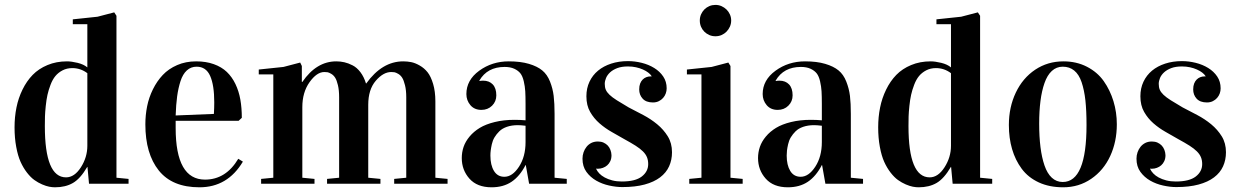

<svg xmlns="http://www.w3.org/2000/svg" viewBox="-20 -758 5111 792"><path d="M40 -232.9Q40 -275.4 47.9 -314.5Q55.7 -353.5 72.8 -388.4Q89.8 -423.3 114.7 -449Q139.6 -474.6 176 -489.7Q212.4 -504.9 256.3 -504.9Q274.9 -504.9 300 -498.8Q325.2 -492.7 340.3 -480V-658.2H280.3V-678.2L382.3 -689L451.2 -707L460.4 -692.9V-24.9L510.3 -20V0H347.2L340.8 -69.3H339.8Q311.5 -21 280.8 -3.2Q250 14.6 207 14.6Q195.8 14.6 183.1 12.2Q170.4 9.8 153.8 2.7Q137.2 -4.4 121.8 -15.4Q106.4 -26.4 91.3 -45.9Q76.2 -65.4 64.9 -90.3Q53.7 -115.2 46.9 -152.1Q40 -189 40 -232.9ZM165 -237.8Q165 -26.4 252.4 -26.4Q287.1 -26.4 313.7 -67.9Q340.3 -109.4 340.3 -156.7V-456.1Q312.5 -477.1 278.3 -477.1Q255.9 -477.1 238 -467.8Q220.2 -458.5 208.5 -444.3Q196.8 -430.2 188.5 -408.4Q180.2 -386.7 175.8 -366.7Q171.4 -346.7 168.7 -320.8Q166 -294.9 165.5 -277.3Q165 -259.8 165 -237.8Z M579.6 -245.1Q579.6 -283.2 586.9 -319.6Q594.2 -356 610.8 -389.6Q627.4 -423.3 651.4 -448.7Q675.3 -474.1 710.7 -489.5Q746.1 -504.9 789.1 -504.9Q829.6 -504.9 861.8 -493.4Q894 -481.9 915.5 -461.4Q937 -440.9 951.2 -411.4Q965.3 -381.8 971.4 -347.4Q977.5 -313 977.5 -272L964.4 -259.8H704.6V-230Q704.6 -17.1 825.7 -17.1Q911.6 -17.1 962.9 -103L981.9 -91.3Q918.9 14.6 802.7 14.6Q690.4 14.6 635 -54.7Q579.6 -124 579.6 -245.1ZM704.6 -281.7 862.3 -288.1Q863.8 -313 863.8 -335.9Q863.8 -406.7 846.9 -444.8Q830.1 -482.9 791 -482.9Q767.6 -482.9 750.7 -467.5Q733.9 -452.1 724.6 -423.3Q715.3 -394.5 710.7 -360.6Q706.1 -326.7 704.6 -281.7Z M1047.4 -451.2V-471.2L1149.4 -481.9L1218.3 -500L1225.1 -485.8V-419.9H1227.1Q1285.2 -504.9 1367.2 -504.9Q1384.3 -504.9 1400.4 -501.2Q1416.5 -497.6 1434.3 -488.5Q1452.1 -479.5 1466.8 -460.2Q1481.4 -440.9 1489.7 -413.6H1490.7Q1556.2 -504.9 1643.1 -504.9Q1660.2 -504.9 1676.3 -501.7Q1692.4 -498.5 1711.2 -487.8Q1730 -477.1 1743.7 -460Q1757.3 -442.9 1766.6 -411.9Q1775.9 -380.9 1775.9 -339.8V-24.9L1826.2 -20V0H1606V-20L1655.8 -24.9V-356.9Q1655.8 -385.7 1650.6 -406.5Q1645.5 -427.2 1638.9 -437.5Q1632.3 -447.8 1622.6 -453.4Q1612.8 -459 1606.9 -460Q1601.1 -460.9 1593.8 -460.9Q1561 -460.9 1530 -424.8Q1499 -388.7 1499 -325.7V-24.9L1549.3 -20V0H1329.1V-20L1378.9 -24.9V-356.9Q1378.9 -385.7 1374 -406.5Q1369.1 -427.2 1362.5 -437.5Q1356 -447.8 1346.4 -453.4Q1336.9 -459 1331.1 -460Q1325.2 -460.9 1317.9 -460.9Q1286.6 -460.9 1256.8 -418.9Q1227.1 -377 1227.1 -315.9V-24.9L1277.3 -20V0H1057.1V-20L1107.4 -24.9V-451.2Z M1884.8 -106Q1884.8 -129.9 1892.3 -152.1Q1899.9 -174.3 1917 -194.8Q1934.1 -215.3 1959 -230.5Q1983.9 -245.6 2020.8 -254.6Q2057.6 -263.7 2102.5 -263.7Q2126.5 -263.7 2147.9 -261.7V-329.1Q2147.9 -361.3 2146.7 -381.3Q2145.5 -401.4 2140.6 -422.6Q2135.7 -443.8 2126.7 -455.3Q2117.7 -466.8 2101.3 -474.4Q2085 -481.9 2061.5 -481.9Q1990.2 -481.9 1957.5 -425.8V-423.8Q1965.8 -425.3 1972.7 -425.3Q1998 -425.3 2012.7 -409.7Q2027.3 -394 2027.3 -364.7Q2027.3 -339.4 2009.8 -322Q1992.2 -304.7 1965.8 -304.7Q1937 -304.7 1920.4 -324.2Q1903.8 -343.8 1903.8 -370.1Q1903.8 -427.7 1956.8 -466.3Q2009.8 -504.9 2078.6 -504.9Q2127.4 -504.9 2161.9 -494.6Q2196.3 -484.4 2216.8 -467.5Q2237.3 -450.7 2248.8 -421.6Q2260.3 -392.6 2263.9 -362.3Q2267.6 -332 2267.6 -288.1V-24.9L2317.9 -20V0H2162.6L2148.9 -77.1H2147.9Q2124 -30.8 2090.1 -8.1Q2056.2 14.6 2007.8 14.6Q1948.2 14.6 1916.5 -21Q1884.8 -56.6 1884.8 -106ZM2002.9 -116.2Q2002.9 -77.1 2017.6 -53Q2032.2 -28.8 2060.5 -28.8Q2093.8 -28.8 2120.8 -70.3Q2147.9 -111.8 2147.9 -171.9V-239.3Q2128.4 -241.7 2116.2 -241.7Q2090.8 -241.7 2071 -234.9Q2051.3 -228 2039.6 -216.3Q2027.8 -204.6 2020 -191.7Q2012.2 -178.7 2008.8 -163.1Q2005.4 -147.5 2004.2 -137.2Q2002.9 -127 2002.9 -116.2Z M2544.9 -9.3Q2600.6 -9.3 2627.2 -29.8Q2653.8 -50.3 2653.8 -81.1Q2653.8 -97.2 2648.7 -109.6Q2643.6 -122.1 2632.1 -133.5Q2620.6 -145 2601.8 -157Q2583 -168.9 2555.2 -184.1Q2530.8 -198.2 2503.4 -213.6Q2476.1 -229 2452.9 -249.3Q2429.7 -269.5 2414.3 -296.4Q2398.9 -323.2 2398.9 -360.8Q2398.9 -394 2411.6 -420.9Q2424.3 -447.8 2447 -466.6Q2469.7 -485.4 2501.2 -495.6Q2532.7 -505.9 2570.3 -505.9Q2598.6 -505.9 2627.2 -498.8Q2655.8 -491.7 2678.7 -477.5Q2701.7 -463.4 2715.8 -442.4Q2730 -421.4 2730 -393.6Q2730 -382.8 2726.3 -372.6Q2722.7 -362.3 2715.3 -354Q2708 -345.7 2697.5 -340.6Q2687 -335.4 2673.3 -335.4Q2645 -335.4 2630.9 -351.1Q2616.7 -366.7 2616.7 -389.2Q2616.7 -403.3 2620.6 -413.3Q2624.5 -423.3 2631.1 -429.9Q2637.7 -436.5 2646.2 -439.7Q2654.8 -442.9 2663.6 -442.9H2668V-443.8Q2663.1 -451.7 2653.8 -458.7Q2644.5 -465.8 2631.8 -471.4Q2619.1 -477.1 2603.5 -480.5Q2587.9 -483.9 2570.3 -483.9Q2544.4 -483.9 2526.4 -477.1Q2508.3 -470.2 2496.8 -459.7Q2485.4 -449.2 2480 -436.5Q2474.6 -423.8 2474.6 -412.1Q2474.6 -397.9 2479 -387.7Q2483.4 -377.4 2494.4 -366.9Q2505.4 -356.4 2524.7 -344.2Q2543.9 -332 2573.2 -314.9Q2601.6 -300.3 2633.1 -283.7Q2664.6 -267.1 2690.9 -245.4Q2717.3 -223.6 2734.6 -195.6Q2752 -167.5 2752 -129.9Q2752 -98.1 2740 -71.8Q2728 -45.4 2702.9 -26.4Q2677.7 -7.3 2638.9 3.2Q2600.1 13.7 2546.9 13.7Q2521.5 13.7 2492.7 7.3Q2463.9 1 2439.5 -12.9Q2415 -26.9 2398.9 -49.1Q2382.8 -71.3 2382.8 -103.5Q2382.8 -117.2 2387.2 -129.9Q2391.6 -142.6 2399.7 -152.6Q2407.7 -162.6 2419.4 -168.5Q2431.2 -174.3 2446.3 -174.3Q2459.5 -174.3 2469.7 -169.7Q2480 -165 2487.1 -157.5Q2494.1 -149.9 2498 -139.6Q2502 -129.4 2502.4 -117.7Q2502.4 -104 2497.6 -93.5Q2492.7 -83 2484.9 -76.2Q2477.1 -69.3 2467 -65.7Q2457 -62 2447.3 -62Q2445.3 -62 2443.1 -62Q2440.9 -62 2439 -62.5V-61.5Q2443.4 -51.8 2452.1 -42.5Q2460.9 -33.2 2474.4 -25.9Q2487.8 -18.6 2505.6 -13.9Q2523.4 -9.3 2544.9 -9.3Z M2813.5 -451.2V-471.2L2915.5 -481.9L2984.4 -500L2993.2 -485.8V-24.9L3043.5 -20V0H2823.2V-20L2873.5 -24.9V-451.2ZM2866.7 -673.3Q2866.7 -687 2871.8 -698.7Q2877 -710.4 2885.7 -719.2Q2894.5 -728 2906.2 -732.9Q2918 -737.8 2931.2 -737.8Q2944.3 -737.8 2956.1 -732.7Q2967.8 -727.5 2976.8 -718.8Q2985.8 -710 2991 -698.2Q2996.1 -686.5 2996.1 -673.3Q2996.1 -660.2 2991 -648.4Q2985.8 -636.7 2977.1 -627.7Q2968.3 -618.7 2956.5 -613.5Q2944.8 -608.4 2931.2 -608.4Q2917.5 -608.4 2905.8 -613.5Q2894 -618.7 2885.3 -627.4Q2876.5 -636.2 2871.6 -647.9Q2866.7 -659.7 2866.7 -673.3Z M3106.9 -106Q3106.9 -129.9 3114.5 -152.1Q3122.1 -174.3 3139.2 -194.8Q3156.2 -215.3 3181.2 -230.5Q3206.1 -245.6 3242.9 -254.6Q3279.8 -263.7 3324.7 -263.7Q3348.6 -263.7 3370.1 -261.7V-329.1Q3370.1 -361.3 3368.9 -381.3Q3367.7 -401.4 3362.8 -422.6Q3357.9 -443.8 3348.9 -455.3Q3339.8 -466.8 3323.5 -474.4Q3307.1 -481.9 3283.7 -481.9Q3212.4 -481.9 3179.7 -425.8V-423.8Q3188 -425.3 3194.8 -425.3Q3220.2 -425.3 3234.9 -409.7Q3249.5 -394 3249.5 -364.7Q3249.5 -339.4 3231.9 -322Q3214.4 -304.7 3188 -304.7Q3159.2 -304.7 3142.6 -324.2Q3126 -343.8 3126 -370.1Q3126 -427.7 3179 -466.3Q3231.9 -504.9 3300.8 -504.9Q3349.6 -504.9 3384 -494.6Q3418.5 -484.4 3439 -467.5Q3459.5 -450.7 3470.9 -421.6Q3482.4 -392.6 3486.1 -362.3Q3489.7 -332 3489.7 -288.1V-24.9L3540 -20V0H3384.8L3371.1 -77.1H3370.1Q3346.2 -30.8 3312.3 -8.1Q3278.3 14.6 3230 14.6Q3170.4 14.6 3138.7 -21Q3106.9 -56.6 3106.9 -106ZM3225.1 -116.2Q3225.1 -77.1 3239.7 -53Q3254.4 -28.8 3282.7 -28.8Q3315.9 -28.8 3343 -70.3Q3370.1 -111.8 3370.1 -171.9V-239.3Q3350.6 -241.7 3338.4 -241.7Q3313 -241.7 3293.2 -234.9Q3273.4 -228 3261.7 -216.3Q3250 -204.6 3242.2 -191.7Q3234.4 -178.7 3231 -163.1Q3227.5 -147.5 3226.3 -137.2Q3225.1 -127 3225.1 -116.2Z M3602.5 -232.9Q3602.5 -275.4 3610.4 -314.5Q3618.2 -353.5 3635.3 -388.4Q3652.3 -423.3 3677.2 -449Q3702.1 -474.6 3738.5 -489.7Q3774.9 -504.9 3818.8 -504.9Q3837.4 -504.9 3862.5 -498.8Q3887.7 -492.7 3902.8 -480V-658.2H3842.8V-678.2L3944.8 -689L4013.7 -707L4022.9 -692.9V-24.9L4072.8 -20V0H3909.7L3903.3 -69.3H3902.3Q3874 -21 3843.3 -3.2Q3812.5 14.6 3769.5 14.6Q3758.3 14.6 3745.6 12.2Q3732.9 9.8 3716.3 2.7Q3699.7 -4.4 3684.3 -15.4Q3668.9 -26.4 3653.8 -45.9Q3638.7 -65.4 3627.4 -90.3Q3616.2 -115.2 3609.4 -152.1Q3602.5 -189 3602.5 -232.9ZM3727.5 -237.8Q3727.5 -26.4 3814.9 -26.4Q3849.6 -26.4 3876.2 -67.9Q3902.8 -109.4 3902.8 -156.7V-456.1Q3875 -477.1 3840.8 -477.1Q3818.4 -477.1 3800.5 -467.8Q3782.7 -458.5 3771 -444.3Q3759.3 -430.2 3751 -408.4Q3742.7 -386.7 3738.3 -366.7Q3733.9 -346.7 3731.2 -320.8Q3728.5 -294.9 3728 -277.3Q3727.5 -259.8 3727.5 -237.8Z M4141.6 -242.2Q4141.6 -315.9 4170.2 -376Q4198.7 -436 4250.2 -470.5Q4301.8 -504.9 4366.7 -504.9Q4420.4 -504.9 4463.6 -482.7Q4506.8 -460.4 4533 -423.3Q4559.1 -386.2 4573 -340.6Q4586.9 -294.9 4586.9 -245.1Q4586.9 -173.3 4559.6 -114.3Q4532.2 -55.2 4481.2 -20.3Q4430.2 14.6 4365.7 14.6Q4308.6 14.6 4264.9 -5.6Q4221.2 -25.9 4194.6 -61.8Q4168 -97.7 4154.8 -143.1Q4141.6 -188.5 4141.6 -242.2ZM4266.6 -248Q4266.6 -193.8 4272 -151.1Q4277.3 -108.4 4288.6 -75.4Q4299.8 -42.5 4318.8 -24.9Q4337.9 -7.3 4363.8 -7.3Q4461.9 -7.3 4461.9 -242.2Q4461.9 -301.3 4457.3 -343.8Q4452.6 -386.2 4441.7 -418.7Q4430.7 -451.2 4411.1 -467Q4391.6 -482.9 4363.8 -482.9Q4337.9 -482.9 4318.8 -465.3Q4299.8 -447.8 4288.6 -415.5Q4277.3 -383.3 4272 -341.8Q4266.6 -300.3 4266.6 -248Z M4830.1 -9.3Q4885.7 -9.3 4912.4 -29.8Q4939 -50.3 4939 -81.1Q4939 -97.2 4933.8 -109.6Q4928.7 -122.1 4917.2 -133.5Q4905.8 -145 4887 -157Q4868.2 -168.9 4840.3 -184.1Q4815.9 -198.2 4788.6 -213.6Q4761.2 -229 4738 -249.3Q4714.8 -269.5 4699.5 -296.4Q4684.1 -323.2 4684.1 -360.8Q4684.1 -394 4696.8 -420.9Q4709.5 -447.8 4732.2 -466.6Q4754.9 -485.4 4786.4 -495.6Q4817.9 -505.9 4855.5 -505.9Q4883.8 -505.9 4912.4 -498.8Q4940.9 -491.7 4963.9 -477.5Q4986.8 -463.4 5001 -442.4Q5015.1 -421.4 5015.1 -393.6Q5015.1 -382.8 5011.5 -372.6Q5007.8 -362.3 5000.5 -354Q4993.2 -345.7 4982.7 -340.6Q4972.2 -335.4 4958.5 -335.4Q4930.2 -335.4 4916 -351.1Q4901.9 -366.7 4901.9 -389.2Q4901.9 -403.3 4905.8 -413.3Q4909.7 -423.3 4916.3 -429.9Q4922.9 -436.5 4931.4 -439.7Q4939.9 -442.9 4948.7 -442.9H4953.1V-443.8Q4948.2 -451.7 4939 -458.7Q4929.7 -465.8 4917 -471.4Q4904.3 -477.1 4888.7 -480.5Q4873 -483.9 4855.5 -483.9Q4829.6 -483.9 4811.5 -477.1Q4793.5 -470.2 4782 -459.7Q4770.5 -449.2 4765.1 -436.5Q4759.8 -423.8 4759.8 -412.1Q4759.8 -397.9 4764.2 -387.7Q4768.6 -377.4 4779.5 -366.9Q4790.5 -356.4 4809.8 -344.2Q4829.1 -332 4858.4 -314.9Q4886.7 -300.3 4918.2 -283.7Q4949.7 -267.1 4976.1 -245.4Q5002.4 -223.6 5019.8 -195.6Q5037.1 -167.5 5037.1 -129.9Q5037.1 -98.1 5025.1 -71.8Q5013.2 -45.4 4988 -26.4Q4962.9 -7.3 4924.1 3.2Q4885.3 13.7 4832 13.7Q4806.6 13.7 4777.8 7.3Q4749 1 4724.6 -12.9Q4700.2 -26.9 4684.1 -49.1Q4668 -71.3 4668 -103.5Q4668 -117.2 4672.4 -129.9Q4676.8 -142.6 4684.8 -152.6Q4692.9 -162.6 4704.6 -168.5Q4716.3 -174.3 4731.4 -174.3Q4744.6 -174.3 4754.9 -169.7Q4765.1 -165 4772.2 -157.5Q4779.3 -149.9 4783.2 -139.6Q4787.1 -129.4 4787.6 -117.7Q4787.6 -104 4782.7 -93.5Q4777.8 -83 4770 -76.2Q4762.2 -69.3 4752.2 -65.7Q4742.2 -62 4732.4 -62Q4730.5 -62 4728.3 -62Q4726.1 -62 4724.1 -62.5V-61.5Q4728.5 -51.8 4737.3 -42.5Q4746.1 -33.2 4759.5 -25.9Q4772.9 -18.6 4790.8 -13.9Q4808.6 -9.3 4830.1 -9.3Z"/></svg>

Font: Vidaloka
Style: Regular
Weight: 400
Designer: Cyreal (www.cyreal.org)
Foundry: Cyreal (www.cyreal.org)
Version: Version 1.011